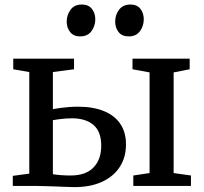

<svg xmlns="http://www.w3.org/2000/svg" viewBox="-20 -800 876 826"><path d="M553.5 0V-45L623.5 -55.5V-488.5L550 -502V-547.5H796V-502L727 -488.5V-55.5L801.5 -45V0ZM35 0V-43.5L106 -53V-490L37 -502V-547.5H298.5V-502L207.5 -490V-330.5Q221 -333 238.8 -335.5Q256.5 -338 276.2 -339.5Q296 -341 316 -341Q381 -341 427.2 -322Q473.5 -303 497.8 -266.8Q522 -230.5 522 -178.5Q522 -123 495.2 -81.8Q468.5 -40.5 418.8 -17.8Q369 5 300.5 5Q287.5 5 266.2 4Q245 3 221 2.2Q197 1.5 175.8 0.8Q154.5 0 141.5 0ZM284 -45Q349 -45 382.2 -79.5Q415.5 -114 415.5 -173.5Q415.5 -234 382 -262.5Q348.5 -291 290 -291Q268.5 -291 246 -288.5Q223.5 -286 207.5 -283V-50.5Q222.5 -48 242.5 -46.5Q262.5 -45 284 -45ZM324 -643.5Q296.5 -643.5 281.8 -662Q267 -680.5 267 -707Q267 -735.5 283.5 -758Q300 -780.5 331.5 -780.5H332.5Q360.5 -780.5 375.2 -762Q390 -743.5 390 -717Q390 -688.5 373.5 -666Q357 -643.5 325 -643.5ZM533 -643.5Q505 -643.5 490.2 -662Q475.5 -680.5 475.5 -707Q475.5 -735.5 492.2 -758Q509 -780.5 540.5 -780.5H541.5Q569.5 -780.5 584 -762Q598.5 -743.5 598.5 -717Q598.5 -688.5 582.2 -666Q566 -643.5 534 -643.5Z"/></svg>

Font: Merriweather 36pt
Style: Regular
Weight: 400
Designer: Eben Sorkin
Foundry: Eben Sorkin
Version: Version 2.100